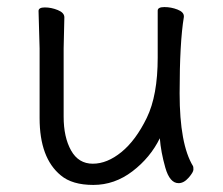

<svg xmlns="http://www.w3.org/2000/svg" viewBox="-20 -505 630 543"><path d="M162 -456 160 -368V-175Q160 -117 181 -79.5Q202 -42 242.5 -42Q283 -42 323.5 -75Q364 -108 395 -171.5Q426 -235 426 -342V-475Q426 -485 445 -485Q464 -485 482 -478Q500 -471 500 -459V-457Q488 -385 488 -241Q488 -97 526 -35Q527 -33 527 -25.5Q527 -18 513.5 -2.5Q500 13 485 13Q460 13 447.5 -31Q435 -75 432 -114Q405 -59 354.5 -20.5Q304 18 244 18Q184 18 152 -9Q92 -58 92 -171V-368L89 -474Q89 -484 107 -484Q125 -484 143.5 -476.5Q162 -469 162 -456Z"/></svg>

Font: ToneOZ-Pinyin-WenKai-Regular
Style: Regular
Weight: 400
Designer: Fontworks Inc.
Foundry: ToneOZ
Version: Version 0.240331